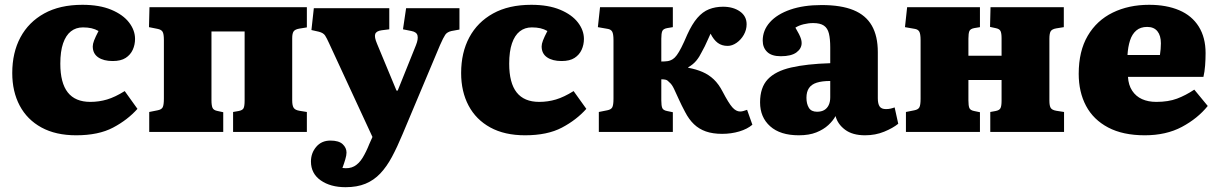

<svg xmlns="http://www.w3.org/2000/svg" viewBox="-20 -549 5071 799"><path d="M297 14Q212 14 152.5 -18.5Q93 -51 62 -109.5Q31 -168 31 -245Q31 -330 65 -393.5Q99 -457 164 -493Q229 -529 323 -529Q394 -529 443 -508.5Q492 -488 517 -455.5Q542 -423 542 -387Q542 -363 532.5 -342Q523 -321 503 -308Q483 -295 449 -295Q411 -295 388.5 -310.5Q366 -326 366 -356Q366 -366 371.5 -380.5Q377 -395 390 -420Q376 -428 360.5 -431.5Q345 -435 325 -435Q296 -435 275 -418.5Q254 -402 242.5 -368.5Q231 -335 231 -284Q231 -204 262 -164.5Q293 -125 356 -125Q392 -125 425.5 -135Q459 -145 499 -170L552 -96Q511 -50 450.5 -18Q390 14 297 14Z M601 0V-83L636 -90Q652 -93 657 -102.5Q662 -112 662 -139V-383Q662 -408 656.5 -417Q651 -426 635 -429L600 -436L602 -519H1257V-435L1226 -430Q1208 -427 1202 -418.5Q1196 -410 1196 -390V-131Q1196 -110 1202 -100.5Q1208 -91 1226 -88L1257 -83V0H950V-83L973 -87Q989 -90 993.5 -98.5Q998 -107 998 -131V-418H860V-132Q860 -110 864.5 -100Q869 -90 886 -87L909 -82V0Z M1418 230Q1355 230 1314.5 201.5Q1274 173 1274 123Q1274 88 1296 62Q1318 36 1355 36Q1390 36 1406 51Q1422 66 1422 86Q1422 97 1417 114Q1412 131 1405 150Q1434 154 1454 143Q1474 132 1489 107.5Q1504 83 1517 50L1530 21L1349 -370Q1340 -390 1333 -401Q1326 -412 1307 -417L1276 -424L1286 -515H1600V-427L1568 -423Q1546 -420 1541.5 -407.5Q1537 -395 1549 -367L1630 -172H1635L1711 -361Q1721 -386 1717.5 -401Q1714 -416 1692 -420L1657 -427L1670 -515H1892V-426L1859 -420Q1841 -416 1833 -404.5Q1825 -393 1811 -361L1655 10Q1633 63 1611 104Q1589 145 1562.5 173Q1536 201 1501 215.5Q1466 230 1418 230Z M2165 14Q2080 14 2020.5 -18.5Q1961 -51 1930 -109.5Q1899 -168 1899 -245Q1899 -330 1933 -393.5Q1967 -457 2032 -493Q2097 -529 2191 -529Q2262 -529 2311 -508.5Q2360 -488 2385 -455.5Q2410 -423 2410 -387Q2410 -363 2400.5 -342Q2391 -321 2371 -308Q2351 -295 2317 -295Q2279 -295 2256.5 -310.5Q2234 -326 2234 -356Q2234 -366 2239.5 -380.5Q2245 -395 2258 -420Q2244 -428 2228.5 -431.5Q2213 -435 2193 -435Q2164 -435 2143 -418.5Q2122 -402 2110.5 -368.5Q2099 -335 2099 -284Q2099 -204 2130 -164.5Q2161 -125 2224 -125Q2260 -125 2293.5 -135Q2327 -145 2367 -170L2420 -96Q2379 -50 2318.5 -18Q2258 14 2165 14Z M2985 8Q2946 8 2917.5 -2Q2889 -12 2868 -32Q2847 -52 2831 -83Q2816 -111 2805 -135.5Q2794 -160 2785 -179Q2776 -198 2766 -206Q2758 -215 2751 -217Q2744 -219 2732 -219V-131Q2732 -109 2736 -99.5Q2740 -90 2756 -87L2780 -82V0H2472V-83L2507 -90Q2523 -93 2528 -102.5Q2533 -112 2533 -138V-382Q2533 -408 2527.5 -417.5Q2522 -427 2508 -429L2468 -436L2477 -519H2780V-436L2756 -432Q2740 -429 2736 -419.5Q2732 -410 2732 -388V-293Q2746 -293 2757.5 -294.5Q2769 -296 2780 -303Q2788 -308 2796.5 -319.5Q2805 -331 2815.5 -351.5Q2826 -372 2840 -405Q2860 -449 2882 -474.5Q2904 -500 2930.5 -510.5Q2957 -521 2989 -521Q3031 -521 3059 -501.5Q3087 -482 3087 -448Q3087 -425 3075.5 -404.5Q3064 -384 3045.5 -371Q3027 -358 3008 -358Q2984 -358 2967 -370.5Q2950 -383 2937 -409Q2931 -396 2925 -382.5Q2919 -369 2913 -356.5Q2907 -344 2900 -332Q2891 -313 2878 -297Q2865 -281 2844 -269V-267Q2877 -261 2903.5 -249.5Q2930 -238 2950.5 -218.5Q2971 -199 2987 -168Q3012 -120 3027.5 -102.5Q3043 -85 3060 -85Q3067 -85 3073.5 -87Q3080 -89 3089 -92L3111 -30Q3090 -12 3056.5 -2Q3023 8 2985 8Z M3304 14Q3227 14 3185 -23.5Q3143 -61 3143 -123Q3143 -185 3175 -219Q3207 -253 3272 -268Q3337 -283 3435 -286V-352Q3435 -387 3429.5 -409.5Q3424 -432 3408.5 -442.5Q3393 -453 3364 -453Q3344 -453 3324 -448Q3304 -443 3290 -434Q3299 -419 3305 -407Q3311 -395 3313.5 -386.5Q3316 -378 3316 -370Q3316 -347 3294.5 -331Q3273 -315 3229 -315Q3191 -315 3172.5 -333Q3154 -351 3154 -380Q3154 -423 3184 -456.5Q3214 -490 3269 -509Q3324 -528 3399 -528Q3480 -528 3531.5 -507Q3583 -486 3608 -442.5Q3633 -399 3633 -332V-140Q3633 -117 3640.5 -106Q3648 -95 3667 -95Q3677 -95 3686 -97Q3695 -99 3703 -102L3718 -34Q3696 -16 3659.5 -1Q3623 14 3580 14Q3528 14 3497 -9Q3466 -32 3457 -66Q3447 -47 3427 -28.5Q3407 -10 3377 2Q3347 14 3304 14ZM3380 -84Q3398 -84 3410 -91Q3422 -98 3428.5 -111.5Q3435 -125 3435 -144V-212Q3401 -212 3379 -205Q3357 -198 3346.5 -182.5Q3336 -167 3336 -142Q3336 -117 3346 -100.5Q3356 -84 3380 -84Z M3750 0V-83L3785 -90Q3801 -93 3806 -102.5Q3811 -112 3811 -138V-382Q3811 -408 3805.5 -417.5Q3800 -427 3786 -429L3746 -436L3755 -519H4058V-436L4034 -432Q4018 -429 4014 -419.5Q4010 -410 4010 -388V-317H4148V-390Q4148 -411 4143.5 -420Q4139 -429 4123 -432L4100 -437L4102 -519H4407V-436L4376 -431Q4358 -428 4352.5 -419Q4347 -410 4347 -388V-130Q4347 -109 4352.5 -100Q4358 -91 4376 -88L4408 -83V0H4101V-83L4123 -87Q4139 -90 4143.5 -99Q4148 -108 4148 -130V-216H4010V-131Q4010 -109 4014 -99.5Q4018 -90 4034 -87L4058 -82V0Z M4744 14Q4653 14 4591.5 -18.5Q4530 -51 4499.5 -108.5Q4469 -166 4469 -242Q4469 -336 4506.5 -400Q4544 -464 4610.5 -496.5Q4677 -529 4762 -529Q4834 -529 4887 -506.5Q4940 -484 4968.5 -438.5Q4997 -393 4997 -328Q4997 -302 4995 -276Q4993 -250 4988 -229H4674Q4676 -195 4691.5 -171.5Q4707 -148 4732.5 -136.5Q4758 -125 4792 -125Q4842 -125 4878 -138.5Q4914 -152 4950 -176L5006 -108Q4964 -56 4898.5 -21Q4833 14 4744 14ZM4672 -320H4807Q4809 -333 4810 -345Q4811 -357 4811 -369Q4811 -401 4796.5 -419Q4782 -437 4754 -437Q4726 -437 4708.5 -422Q4691 -407 4682.5 -380.5Q4674 -354 4672 -320Z"/></svg>

Font: Literata ExtraBold
Style: Regular
Weight: 800
Designer: Latin by Veronika Burian and Jose Scaglione. Greek by Irene Vlachou. Cyrillic by Vera Evstafieva.
Foundry: TypeTogether
Version: Version 3.103;gftools[0.9.29]